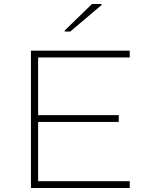

<svg xmlns="http://www.w3.org/2000/svg" viewBox="-20 -942 738 962"><path d="M135 0V-688H630V-654H171V-365H575V-331H171V-34H630V0ZM304 -784V-789L441 -922H489V-917L332 -784Z"/></svg>

Font: Saira Expanded Thin
Style: Regular
Weight: 250
Width: 7
Designer: Hector Gatti with collaboration of the Omnibus-Type team
Foundry: Omnibus-Type
Version: Version 1.101